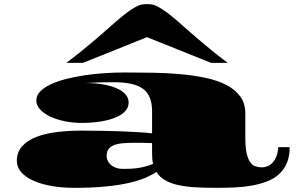

<svg xmlns="http://www.w3.org/2000/svg" viewBox="-20 -882 1433 924"><path d="M299.3 -579.6Q344.7 -613.8 380.6 -643.1Q416.5 -672.4 445.3 -697Q474.1 -721.7 497.1 -742.2Q520 -762.7 540 -780Q560.1 -797.4 578.1 -811.5Q596.2 -825.7 614.7 -837.9Q628.9 -847.2 645.3 -854.7Q661.6 -862.3 687.5 -862.3Q713.4 -862.3 729.7 -854.7Q746.1 -847.2 760.3 -837.9Q778.8 -825.7 796.9 -811.5Q814.9 -797.4 835 -780Q855 -762.7 877.9 -742.2Q900.9 -721.7 929.7 -697Q958.5 -672.4 994.4 -643.1Q1030.3 -613.8 1075.7 -579.6H995.6L687.5 -703.1L379.4 -579.6ZM61 -107.9Q61 -150.9 87.4 -179.2Q113.8 -207.5 157.2 -223.9Q200.7 -240.2 256.6 -246.8Q312.5 -253.4 371.6 -253.4Q423.8 -253.4 474.1 -252.4Q524.4 -251.5 569.1 -249.8Q613.8 -248 650.4 -245.6Q687 -243.2 711.9 -240.2V-346.2Q711.9 -385.3 700.9 -412.1Q689.9 -439 667.2 -455.3Q644.5 -471.7 609.4 -479Q574.2 -486.3 526.4 -486.3Q491.7 -486.3 456.8 -485.4Q421.9 -484.4 392.6 -482.4Q438.5 -482.4 476.6 -475.8Q514.6 -469.2 542 -457Q569.3 -444.8 584.2 -427.5Q599.1 -410.2 599.1 -388.7Q599.1 -364.3 581.5 -345.9Q564 -327.6 533.4 -315.4Q502.9 -303.2 461.7 -296.9Q420.4 -290.5 373 -290.5Q329.6 -290.5 290.3 -298.8Q251 -307.1 220.7 -321.5Q190.4 -335.9 172.6 -355.7Q154.8 -375.5 154.8 -398.4Q154.8 -422.4 173.6 -441.9Q192.4 -461.4 224.4 -476.3Q256.3 -491.2 298.6 -502Q340.8 -512.7 387.9 -519.8Q435.1 -526.9 484.4 -530Q533.7 -533.2 579.6 -533.2Q647.5 -533.2 716.8 -532Q786.1 -530.8 850.6 -524.9Q915 -519 971.7 -506.8Q1028.3 -494.6 1070.3 -472.7Q1112.3 -450.7 1136.5 -417.5Q1160.6 -384.3 1160.6 -335.9V-219.2Q1160.6 -173.8 1166.7 -145.8Q1172.9 -117.7 1183.6 -102.3Q1194.3 -86.9 1209 -81.8Q1223.6 -76.7 1240.2 -76.7Q1255.4 -76.7 1269 -82.8Q1282.7 -88.9 1293.5 -101.1Q1304.2 -113.3 1311 -131.6Q1317.9 -149.9 1318.8 -173.8H1374Q1374 -129.9 1360.8 -98.4Q1347.7 -66.9 1324 -44.9Q1300.3 -22.9 1267.6 -10Q1234.9 2.9 1196 10.3Q1157.2 17.6 1113.8 19.8Q1070.3 22 1024.9 22Q969.7 22 923.1 19.5Q876.5 17.1 839.4 9Q802.2 1 775.4 -14.2Q748.5 -29.3 732.9 -54.7Q712.4 -40.5 680.9 -26.9Q649.4 -13.2 602.3 -2.2Q555.2 8.8 489.7 15.4Q424.3 22 336.4 22Q278.8 22 228.8 13.2Q178.7 4.4 141.4 -12.2Q104 -28.8 82.5 -53Q61 -77.1 61 -107.9ZM493.2 -131.8Q493.2 -122.1 497.3 -111.1Q501.5 -100.1 511 -90.8Q520.5 -81.5 535.9 -75.4Q551.3 -69.3 574.2 -69.3Q587.4 -69.3 603.3 -69.8Q619.1 -70.3 637.2 -72.5Q655.3 -74.7 675.3 -79.6Q695.3 -84.5 716.8 -93.3Q711.9 -113.3 711.9 -141.1V-193.4Q690.9 -194.3 669.4 -194.6Q647.9 -194.8 627.9 -194.8Q594.7 -194.8 569.3 -192.4Q543.9 -189.9 527.1 -182.9Q510.3 -175.8 501.7 -163.6Q493.2 -151.4 493.2 -131.8Z"/></svg>

Font: Asset
Style: Regular
Weight: 400
Designer: Riccardo De Franceschi
Foundry: Sorkin Type Co.
Version: Version 1.001